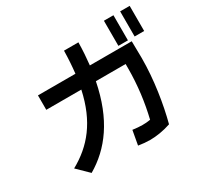

<svg xmlns="http://www.w3.org/2000/svg" viewBox="-173 -1035 1346 1291"><g transform="rotate(-30 500.0 -390.0)"><path d="M140 -602V-490H412C364 -267 257 -139 105 -55L192 30C351 -63 472 -221 525 -490H756V-459C756 -325 739 -199 711 -83C689 -79 669 -78 649 -78C626 -78 605 -80 574 -84L554 27C585 32 617 35 644 35C691 35 751 26 806 7C841 -126 870 -303 870 -471C870 -511 869 -573 868 -602H543C549 -656 553 -713 554 -775H442C441 -713 437 -655 431 -602ZM775 -620H849V-815H775ZM901 -620H975V-815H901Z"/></g></svg>

Font: KT Kiyosuna Sans Bold
Style: Regular
Weight: 700
Designer: [Zen Kaku Gothic] Yoshimichi Ohira
Version: Version 1.010;Glyphs 3.1.2 (3151)